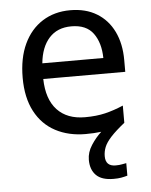

<svg xmlns="http://www.w3.org/2000/svg" viewBox="-54 -591 672 856"><g transform="rotate(-5 282.0 -163.0)"><path d="M389 116Q389 161 434 161Q451 161 462.5 158.5Q474 156 482 155V211Q468 215 454 217.5Q440 220 420 220Q367 220 342 195Q317 170 317 126Q317 92 337.5 60.5Q358 29 383 6Q352 10 313 10Q237 10 178.5 -21Q120 -52 87.5 -113.5Q55 -175 55 -264Q55 -352 84.5 -415Q114 -478 167.5 -512Q221 -546 292 -546Q361 -546 410.5 -516Q460 -486 486.5 -431.5Q513 -377 513 -304V-251H146Q148 -160 192.5 -112.5Q237 -65 317 -65Q368 -65 407.5 -74.5Q447 -84 489 -102V-25Q449 7 427 31Q405 55 397 75Q389 95 389 116ZM291 -474Q228 -474 191.5 -433.5Q155 -393 148 -321H421Q420 -389 389 -431.5Q358 -474 291 -474Z"/></g></svg>

Font: RS Noto Sans
Style: Regular
Weight: 400
Designer: Monotype Design Team
Foundry: Monotype Imaging Inc.
Version: Version 3.10